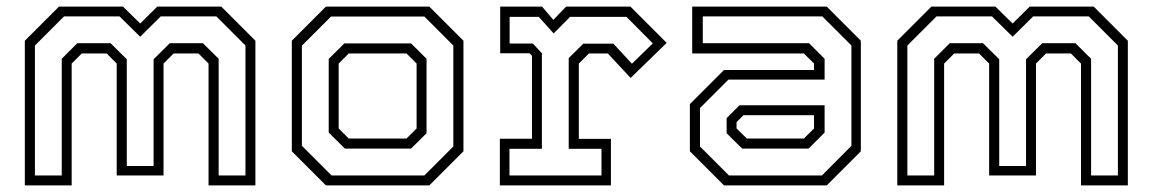

<svg xmlns="http://www.w3.org/2000/svg" viewBox="-20 -560 3482 580"><path d="M55 0V-437L158 -540H351.5L403.5 -489L455 -540H648.5L751.5 -437V0H610V-368L579.5 -398.5H504.5L474 -368V-30H332.5V-368L302 -398.5H227L196.5 -368V0ZM85.5 -30H166.5V-382.5L213.5 -429.5H314L363 -381V-58.5H444V-381L493 -429.5H593L640.5 -382.5V-30H721.5V-422.5L633.5 -510.5H465.5L403.5 -449L341 -510.5H173.5L85.5 -422.5Z M964.5 0 861.5 -103V-437L964.5 -540H1277L1380 -437V-103L1277 0ZM981.5 -30H1262L1349.5 -117.5V-422.5L1262 -510H980L892 -422V-119.5ZM1022 -111 973 -159.5V-382L1020.5 -429H1221.5L1268.5 -382.5V-157.5L1221.5 -111ZM1033.5 -141.5H1208L1238.5 -172V-368L1208 -398.5H1033.5L1003 -368V-172Z M1490 0V-141H1587V-391.5L1579.5 -399H1491V-540H1617.5L1651.5 -500L1690 -540H1884.5L1994 -430.5L1885 -324.5L1816 -398.5H1759L1728.5 -368V-140.5H1825.5V0ZM1519 -30H1797V-110.5H1698V-384.5L1742 -428H1833L1889 -367.5L1952 -429L1872.5 -509H1702L1652.5 -459L1607.5 -509H1519.5V-428.5H1589.5L1617 -399V-110.5H1519Z M2167 0 2064 -103V-245.5L2167 -348.5H2439V-368L2408.5 -398.5H2071V-540H2477.5L2580.5 -437V-103L2477.5 0ZM2222 -111 2175 -157.5V-203L2214 -242H2471V-159.5L2422.5 -111ZM2182 -30H2463L2552 -119.5V-422.5L2464 -510.5H2103V-429.5H2424L2471 -382.5V-319.5H2180.5L2094.5 -233.5V-117.5ZM2236 -141.5H2408.5L2439 -172V-212H2226L2205 -191V-172Z M2690.5 0V-437L2793.5 -540H2987L3039 -489L3090.5 -540H3284L3387 -437V0H3245.5V-368L3215 -398.5H3140L3109.5 -368V-30H2968V-368L2937.5 -398.5H2862.5L2832 -368V0ZM2721 -30H2802V-382.5L2849 -429.5H2949.5L2998.5 -381V-58.5H3079.5V-381L3128.5 -429.5H3228.5L3276 -382.5V-30H3357V-422.5L3269 -510.5H3101L3039 -449L2976.5 -510.5H2809L2721 -422.5Z"/></svg>

Font: Tourney Light
Style: Regular
Weight: 300
Version: Version 1.015